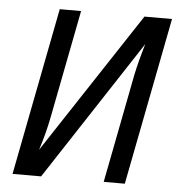

<svg xmlns="http://www.w3.org/2000/svg" viewBox="-49 -706 698 752"><g transform="rotate(5 300.0 -329.5)"><path d="M27.8 0 155.8 -658.7H239.7L157.7 -236.8Q144.5 -168.5 123 -103L488.8 -658.7H597.2L469.2 0H386.2L469.2 -427.7Q480.5 -481.9 501.5 -551.8L140.1 0Z"/></g></svg>

Font: Cousine
Style: Italic
Weight: 400
Italic angle: -12°
Monospace: yes
Designer: Steve Matteson
Foundry: Monotype Imaging Inc.
Version: Version 1.21